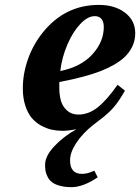

<svg xmlns="http://www.w3.org/2000/svg" viewBox="-20 -522 572 784"><path d="M226.1 -231.9Q309.6 -248.5 356.7 -299.6Q403.8 -350.6 403.8 -412.1Q403.8 -433.1 394.3 -444.6Q384.8 -456.1 367.2 -456.1Q338.4 -456.1 308.1 -424.3Q277.8 -392.6 255.4 -340.6Q232.9 -288.6 226.1 -231.9ZM73.2 -161.1Q73.2 -220.2 93.8 -279.3Q114.3 -338.4 153.8 -388.2Q244.6 -502 383.8 -502Q448.7 -502 490.5 -470.2Q532.2 -438.5 532.2 -386.2Q532.2 -329.1 485.8 -286.1Q451.2 -255.4 390.1 -231.4Q329.1 -207.5 222.2 -187V-163.1Q222.2 -133.8 228.8 -110.6Q235.4 -87.4 253.7 -70.8Q272 -54.2 299.8 -54.2Q342.3 -54.2 379.6 -84.2Q417 -114.3 460 -175.8L490.2 -151.9Q478.5 -130.9 466.8 -113.8Q455.1 -96.7 446 -85.9Q437 -75.2 424.6 -63.5Q412.1 -51.8 404.8 -45.9Q397.5 -40 382.6 -28.8Q367.7 -17.6 359.9 -11.2Q318.4 21.5 292.2 60.5Q266.1 99.6 266.1 132.8Q266.1 188 314.9 188Q337.9 188 365.2 174.8L378.9 202.1Q319.3 242.2 272 242.2Q244.6 242.2 224.4 236.6Q204.1 231 192.9 222.4Q181.6 213.9 174.8 200.9Q168 188 166 176.5Q164.1 165 164.1 150.9Q164.1 115.2 201.9 75Q239.7 34.7 292 5.9Q256.8 12.2 235.8 12.2Q212.9 12.2 191.4 7.6Q169.9 2.9 147.7 -9.3Q125.5 -21.5 109.6 -40.3Q93.8 -59.1 83.5 -90.1Q73.2 -121.1 73.2 -161.1Z"/></svg>

Font: Linguistics Pro
Style: Bold Italic
Weight: 700
Italic angle: -12°
Designer: Stefan Peev, Context Ltd
Foundry: Stefan Peev, Context Ltd
Version: Version 001.000